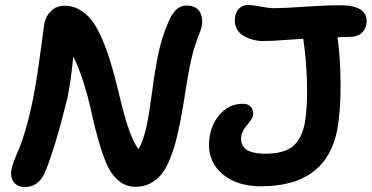

<svg xmlns="http://www.w3.org/2000/svg" viewBox="-20 -733 1487 768"><path d="M1023.9 12.2Q951.7 12.2 900.6 -15.9Q849.6 -43.9 829.1 -90.3Q808.6 -136.7 819.8 -192.9Q829.6 -244.6 864.7 -281.2Q899.9 -317.9 952.1 -317.9Q974.1 -317.9 984.6 -304.2Q995.1 -290.5 992.2 -271Q989.3 -257.3 969.2 -233.9Q949.2 -210.4 945.8 -191.9Q939.5 -157.7 961.7 -137.9Q983.9 -118.2 1042 -118.2Q1115.2 -118.2 1150.6 -147Q1186 -175.8 1199.2 -240.2Q1210.4 -307.6 1208 -400.6Q1205.6 -493.7 1192.9 -578.1Q1174.3 -577.1 1137 -574.2Q1099.6 -571.3 1075.9 -570.1Q1052.2 -568.8 1033.2 -568.8Q1011.2 -568.8 990.5 -574.5Q969.7 -580.1 951.7 -591.3Q933.6 -602.5 924.8 -622.8Q916 -643.1 920.9 -668.9Q925.3 -689.5 938.7 -701.2Q952.1 -712.9 972.2 -712.9Q992.2 -712.9 1023.9 -706.5Q1055.7 -700.2 1076.2 -700.2Q1115.2 -700.2 1197 -706.1Q1278.8 -711.9 1341.8 -711.9Q1359.9 -711.9 1375.5 -710Q1391.1 -708 1406 -702.6Q1420.9 -697.3 1430.4 -688.7Q1439.9 -680.2 1444.3 -665.8Q1448.7 -651.4 1444.8 -632.8Q1434.1 -585 1373 -585Q1344.2 -585 1330.1 -584Q1341.8 -499.5 1342.3 -394.8Q1342.8 -290 1329.1 -213.9Q1284.7 12.2 1023.9 12.2ZM79.1 15.1Q49.8 15.1 34.9 -4.9Q20 -24.9 25.9 -55.2Q28.8 -71.3 38.1 -94.7Q47.4 -118.2 58.1 -143.1Q68.8 -168 84.2 -220.9Q99.6 -273.9 112.8 -341.8Q126.5 -409.2 141.1 -519.8Q155.8 -630.4 157.2 -638.2Q163.6 -669.4 184.8 -689.7Q206.1 -710 237.8 -710Q279.3 -710 313 -684.8Q346.7 -659.7 369.1 -617.2Q391.6 -574.7 409.7 -522.7Q427.7 -470.7 442.1 -412.8Q456.5 -355 469.5 -303.2Q482.4 -251.5 499 -205.8Q515.6 -160.2 534.2 -136.2Q554.7 -172.4 566.9 -231Q577.6 -283.7 589.4 -373Q601.1 -462.4 615.2 -526.6Q629.4 -590.8 655.8 -649.9Q670.4 -682.6 687.5 -696.8Q704.6 -710.9 727.1 -710.9Q749 -710.9 763.7 -701.4Q778.3 -691.9 783.7 -676.8Q789.1 -661.6 788.8 -644.5Q788.6 -627.4 782.2 -611.8Q758.8 -553.7 746.3 -500.2Q733.9 -446.8 721.7 -367.2Q709.5 -287.6 700.2 -242.2Q690.4 -193.4 680.7 -158.2Q670.9 -123 656.2 -88.6Q641.6 -54.2 623.5 -33Q605.5 -11.7 579.8 1.2Q554.2 14.2 522 14.2Q482.4 14.2 453.1 -11.2Q423.8 -36.6 406.7 -76.4Q389.6 -116.2 373.5 -172.6Q357.4 -229 345.9 -283.2Q334.5 -337.4 315.2 -399.9Q295.9 -462.4 272.9 -506.8Q265.6 -422.9 250 -341.8Q196.8 -127.9 158.2 -40Q132.8 15.1 79.1 15.1Z"/></svg>

Font: Shantell Sans Normal
Style: Italic
Weight: 600
Italic angle: -11.31°
Designer: Stephen Nixon, Anya Danilova, Shantell Martin
Foundry: Arrow Type
Version: Version 1.006;[559af2be0]